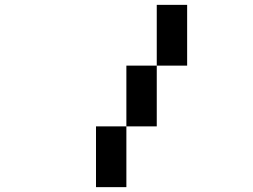

<svg xmlns="http://www.w3.org/2000/svg" viewBox="-20 -895 1040 790"><path d="M375 -375H625V-875H750V-625H500V-125H375Z"/></svg>

Font: Picon
Style: Regular
Weight: 400
Designer: yne
Foundry: yne
Version: Version 21.02.27; git-deadbeef-release